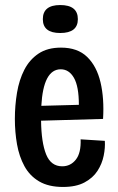

<svg xmlns="http://www.w3.org/2000/svg" viewBox="-20 -730 468 762"><path d="M230 12Q173 12 135.5 -10Q98 -32 77 -70.5Q56 -109 47.5 -157.5Q39 -206 39 -258Q39 -311 47.5 -362Q56 -413 76.5 -453Q97 -493 132.5 -517Q168 -541 222 -541Q288 -541 326 -504Q364 -467 379 -403Q394 -339 389 -258L143 -251Q144 -165 163 -117.5Q182 -70 227 -70Q260 -70 281 -96.5Q302 -123 300 -177L396 -171Q398 -144 391.5 -112Q385 -80 367 -52Q349 -24 315.5 -6Q282 12 230 12ZM221 -455Q152 -455 144 -310L293 -314Q293 -387 273.5 -421Q254 -455 221 -455ZM219 -599Q150 -599 150 -654Q150 -710 219 -710Q289 -710 289 -654Q289 -599 219 -599Z"/></svg>

Font: Bricolage Grotesque 10pt Condensed Medium
Style: Regular
Weight: 500
Width: 3
Designer: Mathieu Triay
Foundry: Atelier Triay
Version: Version 1.000; ttfautohint (v1.8.4.7-5d5b);gftools[0.9.32]